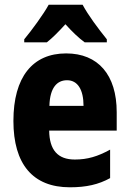

<svg xmlns="http://www.w3.org/2000/svg" viewBox="-20 -786 550 816"><path d="M331 -766H187C166 -727 114 -656 83 -619V-606H179C202 -624 228 -650 258 -683C288 -650 314 -625 340 -606H434V-619C397 -665 355 -721 331 -766ZM261 -559C119 -559 37 -459 37 -272C37 -89 119 10 277 10C347 10 399 -2 448 -29V-150C395 -121 352 -108 298 -108C225 -108 190 -149 189 -231H476V-309C476 -468 397 -559 261 -559ZM265 -445C310 -445 335 -405 335 -336H190C192 -413 222 -445 265 -445Z"/></svg>

Font: Noto Sans Thai Looped Condensed ExtraBold
Style: Regular
Weight: 800
Width: 3
Designer: Sasikarn Vongin, Ben Mitchell
Foundry: The Fontpad Ltd
Version: Version 1.001